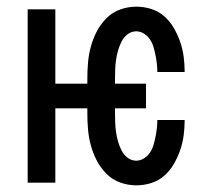

<svg xmlns="http://www.w3.org/2000/svg" viewBox="-20 -548 640 576"><path d="M389 8Q364 8 340.5 -0.5Q317 -9 299.5 -26.5Q282 -44 270.5 -66Q259 -88 252.5 -112Q246 -136 244 -160.5Q242 -185 242 -210V-223H146V0H63V-520H146V-297H242V-310Q242 -335 244 -359.5Q246 -384 252.5 -408Q259 -432 270.5 -454Q282 -476 299.5 -493.5Q317 -511 340.5 -519.5Q364 -528 389 -528Q412 -528 434 -521Q456 -514 473 -499Q490 -484 501.5 -464Q513 -444 520.5 -422.5Q528 -401 531 -378Q534 -355 534 -332H452Q452 -345 450.5 -357.5Q449 -370 446.5 -382.5Q444 -395 440.5 -407Q437 -419 430 -429.5Q423 -440 412 -447Q401 -454 389 -454Q374 -454 362.5 -445Q351 -436 344.5 -423Q338 -410 334 -396Q330 -382 328 -367.5Q326 -353 325.5 -338.5Q325 -324 325 -310V-297H418V-223H325V-210Q325 -196 325.5 -181.5Q326 -167 328 -152.5Q330 -138 334 -124Q338 -110 344.5 -97Q351 -84 362.5 -75Q374 -66 389 -66Q401 -66 412 -73Q423 -80 430 -90.5Q437 -101 440.5 -113Q444 -125 446.5 -137.5Q449 -150 450.5 -162.5Q452 -175 452 -188H534Q534 -165 531 -142Q528 -119 520.5 -97.5Q513 -76 501.5 -56Q490 -36 473 -21Q456 -6 434 1Q412 8 389 8Z"/></svg>

Font: Iosevka Custom Extended
Style: Regular
Weight: 400
Width: 7
Monospace: yes
Designer: Belleve Invis
Foundry: Belleve Invis
Version: Version 11.2.4; ttfautohint (v1.8.4)